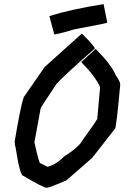

<svg xmlns="http://www.w3.org/2000/svg" viewBox="-20 -925 642 913"><path d="M368.2 -764.6H370.1Q430.7 -704.6 430.7 -694.3Q281.2 -563 249 -526.4Q172.9 -414.1 172.9 -408.2L143.6 -248Q165.5 -149.4 170.9 -149.4L206.1 -131.8Q248.5 -143.1 284.2 -180.7Q357.9 -226.1 376 -263.7Q430.2 -337.4 442.4 -359.4L456.1 -510.7Q433.1 -562.5 366.2 -629.9L434.6 -692.4Q509.8 -617.7 530.3 -567.4Q551.8 -537.6 551.8 -522.5Q532.7 -312.5 526.4 -312.5L418.9 -174.8L295.9 -67.4Q214.4 -32.2 202.1 -32.2Q186.5 -32.2 90.8 -88.9Q74.7 -88.9 53.7 -226.6Q51.3 -226.6 49.8 -252Q77.1 -417 92.8 -462.9L192.4 -606.4ZM472.7 -905.3 490.2 -817.4Q485.8 -813.5 335.9 -786.1Q279.3 -768.6 238.3 -760.7L214.8 -848.6Q321.3 -881.8 472.7 -905.3Z"/></svg>

Font: ww_drahtTSB
Style: Regular
Weight: 400
Designer: Dr. Wolfgang Wiebecke
Version: Version 1.06 May 21, 2010, initial release